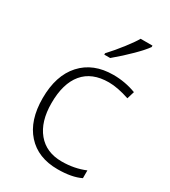

<svg xmlns="http://www.w3.org/2000/svg" viewBox="-190 -860 854 964"><g transform="rotate(30 237.5 -378.0)"><path d="M300.8 9.8Q187 9.8 122.6 -62Q58.1 -133.8 58.1 -262.2Q58.1 -394 125 -467.5Q191.9 -541 308.1 -541Q377 -541 439.9 -517.1L426.8 -474.1Q357.9 -497.1 307.1 -497.1Q209.5 -497.1 159.2 -436.8Q108.9 -376.5 108.9 -263.2Q108.9 -155.8 159.2 -95Q209.5 -34.2 299.8 -34.2Q372.1 -34.2 434.1 -60.1V-15.1Q383.3 9.8 300.8 9.8ZM216.8 -613.8Q252.4 -652.3 287.4 -697.5Q322.3 -742.7 335 -766.1H403.8V-757.8Q386.2 -732.4 344 -690.4Q301.8 -648.4 251 -606H216.8Z"/></g></svg>

Font: JBL Sans
Style: Light
Weight: 300
Version: Version 1.10